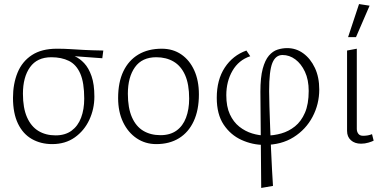

<svg xmlns="http://www.w3.org/2000/svg" viewBox="-20 -699 1901 946"><path d="M237 11Q181 11 137 -14Q93 -39 68.5 -90Q44 -141 44 -217Q44 -286 66.5 -341Q89 -396 137 -427.5Q185 -459 260 -459Q296 -459 326.5 -457Q357 -455 394.5 -453Q432 -451 489 -450L484 -412L348 -422Q373 -411 395 -387.5Q417 -364 431 -324Q445 -284 445 -223Q445 -162 420 -108.5Q395 -55 348.5 -22Q302 11 237 11ZM254 -32Q301 -32 332.5 -55Q364 -78 379.5 -119Q395 -160 395 -213Q395 -292 375.5 -336.5Q356 -381 319.5 -399Q283 -417 233 -417Q163 -417 128 -368Q93 -319 93 -237Q93 -167 113 -121.5Q133 -76 169 -54Q205 -32 254 -32Z M750 11Q696 11 653.5 -17.5Q611 -46 586.5 -97Q562 -148 562 -216Q562 -294 588 -348Q614 -402 662 -430.5Q710 -459 777 -459Q832 -459 873 -431Q914 -403 937 -352.5Q960 -302 960 -234Q960 -157 934.5 -102Q909 -47 862 -18Q815 11 750 11ZM771 -33Q818 -33 849.5 -55.5Q881 -78 896.5 -119Q912 -160 912 -213Q912 -284 892 -329Q872 -374 835.5 -395.5Q799 -417 750 -417Q680 -417 645 -368Q610 -319 610 -237Q610 -167 630 -121.5Q650 -76 686 -54.5Q722 -33 771 -33Z M1267 227 1263 -247Q1263 -318 1274.5 -360.5Q1286 -403 1305 -425Q1324 -447 1347.5 -454.5Q1371 -462 1395 -462Q1439 -462 1474.5 -436Q1510 -410 1531.5 -364.5Q1553 -319 1553 -258Q1553 -186 1520 -123.5Q1487 -61 1426.5 -23Q1366 15 1282 15Q1224 15 1170 -9.5Q1116 -34 1082 -85Q1048 -136 1048 -217Q1048 -306 1087.5 -366Q1127 -426 1194 -450L1213 -422Q1156 -403 1125.5 -350.5Q1095 -298 1095 -230Q1095 -174 1112.5 -136Q1130 -98 1159 -75Q1188 -52 1222.5 -41.5Q1257 -31 1291 -31Q1329 -31 1366 -41.5Q1403 -52 1433.5 -76.5Q1464 -101 1482.5 -143.5Q1501 -186 1501 -251Q1501 -306 1482.5 -345.5Q1464 -385 1435 -406.5Q1406 -428 1372 -428Q1338 -428 1322 -389Q1306 -350 1306 -250Q1306 -221 1307.5 -174Q1309 -127 1311 -72Q1313 -17 1315.5 38.5Q1318 94 1320.5 141Q1323 188 1325 217Z M1759 9Q1728 9 1709 -8Q1690 -25 1690 -54V-450L1738 -459V-64Q1738 -50 1745.5 -40Q1753 -30 1769 -30Q1794 -30 1813 -38L1821 -6Q1814 -2 1796 3.5Q1778 9 1759 9ZM1695 -516 1749 -679 1801 -671 1734 -516Z"/></svg>

Font: Ancizar Sans Thin
Style: Regular
Weight: 100
Designer: Cesar Puertas, Viviana Monsalve, Julian Moncada, Julian Prieto, Jose Castro, Mariel Hernandez, Felipe Aragon, Sara Alarc
Version: Version 8.100